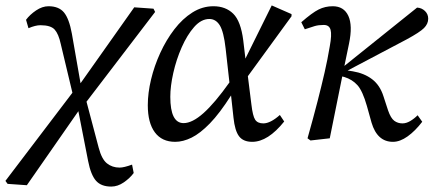

<svg xmlns="http://www.w3.org/2000/svg" viewBox="-56 -510 1599 708"><path d="M-28 168 -36 157 211 -168 168 -348Q160 -385 145.5 -401Q131 -417 93 -417Q75 -417 49 -406L40 -437Q54 -456 77 -471.5Q100 -487 123 -487Q161 -487 180 -464Q199 -441 209 -386L241 -203L439 -483L510 -478L516 -466L263 -135L308 35Q319 77 338.5 92.5Q358 108 385 108Q401 108 431 97L437 128Q423 147 400.5 162.5Q378 178 354 178Q317 178 298 156.5Q279 135 269 84L233 -100L43 173Z M572 -153Q572 -56 621 -56Q653 -56 694.5 -93Q736 -130 790 -206L776 -331Q769 -393 754.5 -416.5Q740 -440 716 -440Q686 -440 660 -410.5Q634 -381 614 -335.5Q594 -290 583 -241Q572 -192 572 -153ZM590 13Q541 13 515 -22Q489 -57 489 -122Q489 -167 501 -217Q513 -267 535 -315Q557 -363 587 -402Q617 -441 653.5 -464Q690 -487 731 -487Q776 -487 804 -459.5Q832 -432 841 -361L849 -294L946 -490L1019 -458V-450L858 -229L871 -125Q876 -82 885 -68.5Q894 -55 915 -55Q941 -55 976 -86L992 -62Q932 13 874 13Q841 13 825.5 -7.5Q810 -28 805 -76L796 -158Q754 -92 718 -55Q682 -18 650.5 -2.5Q619 13 590 13Z M1078 0Q1100 -78 1115 -136.5Q1130 -195 1141 -243Q1152 -291 1160 -339Q1168 -382 1163 -400Q1158 -418 1138 -418Q1119 -418 1105 -414Q1091 -410 1068 -402L1055 -428Q1095 -463 1119 -475Q1143 -487 1171 -487Q1212 -487 1228.5 -451.5Q1245 -416 1231 -349L1214 -267L1482 -482Q1499 -481 1511 -469.5Q1523 -458 1523 -441Q1523 -422 1507.5 -406.5Q1492 -391 1444 -365L1226 -250L1245 -247Q1287 -240 1316 -218Q1345 -196 1358 -155L1375 -103Q1385 -74 1398 -64.5Q1411 -55 1428 -55Q1442 -55 1456.5 -63.5Q1471 -72 1484 -85L1501 -61Q1475 -27 1447 -7Q1419 13 1393 13Q1335 13 1314 -58L1297 -119Q1281 -175 1262 -196Q1243 -217 1214 -226L1206 -228L1160 0L1089 8Z"/></svg>

Font: Source Serif Pro
Style: Italic
Weight: 400
Italic angle: -12°
Designer: Frank Grießhammer
Foundry: Adobe Systems Incorporated
Version: Version 3.001;hotconv 1.0.111;makeotfexe 2.5.65597